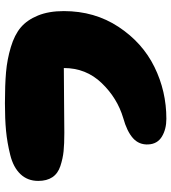

<svg xmlns="http://www.w3.org/2000/svg" viewBox="22 -717 695 779"><g transform="rotate(-90 369.5 -327.5)"><path d="M277 0Q389 0 487.5 -48.5Q586 -97 650 -194Q714 -291 714 -416Q714 -477 696 -521Q678 -565 648 -590.5Q618 -616 568 -631Q518 -646 466 -650.5Q414 -655 340 -655Q276 -655 228.5 -650.5Q181 -646 130.5 -633.5Q80 -621 52.5 -592Q25 -563 25 -520Q25 -485 40 -462.5Q55 -440 85.5 -430Q116 -420 145.5 -417Q175 -414 220 -414Q228 -414 342 -415Q456 -416 483 -416Q483 -326 422 -262.5Q361 -199 280 -175Q226 -160 198.5 -135.5Q171 -111 173 -73Q175 -36 205 -18Q235 0 277 0Z"/></g></svg>

Font: Cherry Bomb
Style: Regular
Weight: 400
Designer: satsuyako
Foundry: satsuyako
Version: Version 4.0